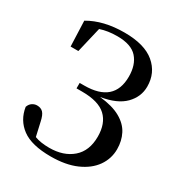

<svg xmlns="http://www.w3.org/2000/svg" viewBox="-179 -881 967 1026"><g transform="rotate(30 304.0 -367.5)"><path d="M280.8 18.1Q162.6 18.1 103.8 -25.6Q44.9 -69.3 33.2 -145Q39.6 -163.6 53.5 -172.9Q67.4 -182.1 83 -182.1Q106.9 -182.1 120.6 -167.7Q134.3 -153.3 142.1 -116.2L161.1 -32.2Q197.3 -18.1 251 -18.1Q338.9 -18.1 392.8 -64.7Q446.8 -111.3 446.8 -199.2Q446.8 -280.8 401.1 -323.5Q355.5 -366.2 253.9 -366.2H219.2V-399.9H247.1Q430.2 -399.9 430.2 -560.1Q430.2 -632.8 392.8 -674.8Q355.5 -716.8 269 -716.8Q211.4 -716.8 165 -701.2L127.9 -543.9H80.1L74.2 -700.2Q163.6 -752.9 293 -752.9Q417 -752.9 479.5 -700.4Q542 -647.9 542 -563Q542 -500 495.4 -452.4Q448.7 -404.8 351.1 -389.2Q431.2 -380.9 479.2 -353.8Q527.3 -326.7 548.6 -285.2Q569.8 -243.7 569.8 -192.9Q569.8 -134.3 536.1 -86.4Q502.4 -38.6 438 -10.3Q373.5 18.1 280.8 18.1Z"/></g></svg>

Font: Source Han Serif TW SemiBold
Style: Regular
Weight: 600
Designer: Ryoko NISHIZUKA Ë•øÂ°öÊ∂ºÂ≠ê (kana & ideographs); Frank Grie√ühammer (Latin, Greek & Cyrillic); Wenlong ZHANG Âº†ÊñáÈæô 
Foundry: Adobe
Version: Version 2.003;hotconv 1.1.1;makeotfexe 2.6.0